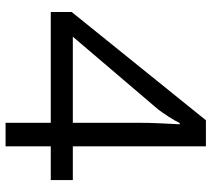

<svg xmlns="http://www.w3.org/2000/svg" viewBox="-54 -686 741 672"><g transform="rotate(90 316.0 -350.5)"><path d="M610.8 -235.4V-158.2H492.7V0H410.2V-158.2H22.5V-231.4L401.4 -701.2H492.7V-235.4ZM410.2 -235.4V-455.1Q410.2 -505.9 412.1 -541.5Q414.1 -577.1 415.5 -609.4H411.1Q402.3 -591.3 388.2 -569.6Q374 -547.9 362.8 -533.2L108.9 -235.4Z"/></g></svg>

Font: Lunasima
Style: Regular
Weight: 400
Designer: The DocRepair Project, Monotype Design Team
Foundry: Google
Version: Version 2.009